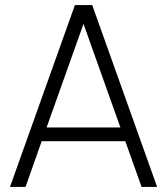

<svg xmlns="http://www.w3.org/2000/svg" viewBox="-20 -740 662 760"><path d="M602 0H540.5L476 -181H145L81 0H19.5L276.5 -720H345ZM456.5 -235.5 310.5 -645.5 164.5 -235.5Z"/></svg>

Font: Vela Sans Light
Style: Regular
Weight: 300
Designer: Principal design: Mikhail Sharanda - project Manrope.
Design modification: Ravid Balaliev
Foundry: Mikhail Sharanda
Version: Version 1.001